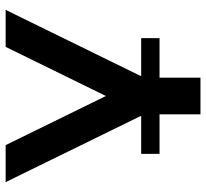

<svg xmlns="http://www.w3.org/2000/svg" viewBox="-45 -475 730 680"><g transform="rotate(-90 320.0 -135.0)"><path d="M15 -480H146L320 -125L494 -480H625L390 0H525V65H385V210H255V65H115V0H250Z"/></g></svg>

Font: Xolonium
Style: Regular
Weight: 400
Designer: Severin Meyer
Version: Version 4.2